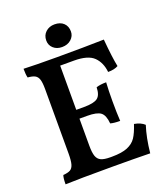

<svg xmlns="http://www.w3.org/2000/svg" viewBox="-153 -957 921 1065"><g transform="rotate(-20 307.0 -424.5)"><path d="M580 -155Q558 -87 549 2Q459 0 322 0Q123 0 49 3Q49 -34 55 -50Q83 -52 97 -60Q111 -68 117 -89Q123 -110 123 -152V-533Q123 -570 117 -589Q111 -608 96.5 -616Q82 -624 54 -626Q49 -644 49 -679Q117 -676 245 -676Q406 -676 523 -679Q533 -566 544 -515Q522 -502 484 -502Q478 -559 444 -592.5Q410 -626 327 -626H246V-365H292Q350 -365 372 -381.5Q394 -398 395 -444Q419 -452 454 -452Q451 -403 451 -341Q451 -274 454 -224Q417 -224 397 -230Q393 -279 371 -296Q349 -313 292 -313H246V-153Q246 -112 253.5 -91Q261 -70 279.5 -61.5Q298 -53 334 -53H343Q402 -53 435.5 -67Q469 -81 486.5 -107Q504 -133 520 -182Q559 -175 580 -155ZM221 -783Q221 -814 242 -833Q263 -852 294 -852Q328 -852 347.5 -833.5Q367 -815 367 -784Q367 -757 346 -738Q325 -719 292 -719Q261 -719 241 -737Q221 -755 221 -783Z"/></g></svg>

Font: Vollkorn SC SemiBold
Style: Regular
Weight: 600
Designer: Friedrich Althausen
Foundry: Friedrich Althausen
Version: Version 4.015